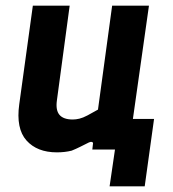

<svg xmlns="http://www.w3.org/2000/svg" viewBox="-20 -528 612 678"><path d="M367 130 397 -75 387 -108H524L491 130ZM181 10Q111 10 73.5 -32Q36 -74 48 -160L96 -508H226L181 -174Q176 -139 190 -122.5Q204 -106 237 -106Q248 -106 260.5 -109Q273 -112 289 -120.5Q305 -129 326 -141L376 -508H506L434 0H306L308 -18Q310 -25 305 -26.5Q300 -28 294 -25Q278 -17 263 -9.5Q248 -2 233 4Q221 7 208 8.5Q195 10 181 10Z"/></svg>

Font: Finlandica SemiBold
Style: Italic
Weight: 600
Italic angle: -8°
Designer: Niklas Ekholm, Juho Hiilivirta, Jaakko Suomalainen
Foundry: Helsinki Type Studio
Version: Version 1.063